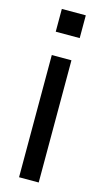

<svg xmlns="http://www.w3.org/2000/svg" viewBox="-112 -597 414 774"><g transform="rotate(15 95.0 -210.0)"><path d="M45 -465V-560H145V-465ZM54 140V-370H136V140Z"/></g></svg>

Font: TASA Explorer VF
Style: Regular
Weight: 400
Designer: Weizhong Zhang
Foundry: Local Remote
Version: Version 1.000;Glyphs 3.2 (3192)